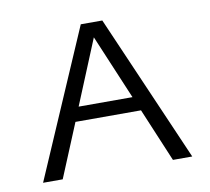

<svg xmlns="http://www.w3.org/2000/svg" viewBox="-59 -531 652 597"><g transform="rotate(-10 266.5 -232.5)"><path d="M370 -169H163L93 0H31L232 -465H300L502 0H441ZM351 -214 265 -418 181 -214Z"/></g></svg>

Font: Ysabeau SC Semilight
Style: Regular
Weight: 300
Designer: Christian Thalmann (Catharsis Fonts)
Version: Version 0.003